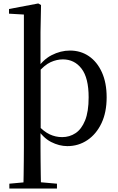

<svg xmlns="http://www.w3.org/2000/svg" viewBox="-20 -829 681 1109"><path d="M115 260Q116 223 116.5 182Q117 141 117.5 99.5Q118 58 118 23V-745L32 -750V-777L201 -809L217 -800L214 -644V-446L215 -435V-82L214 -71V23Q214 58 214.5 99.5Q215 141 215.5 182Q216 223 217 260ZM369 15Q322 15 275 -9Q228 -33 189 -94H184L199 -106Q233 -69 267 -53Q301 -37 339 -37Q382 -37 416.5 -60Q451 -83 471.5 -133.5Q492 -184 492 -267Q492 -379 451 -432.5Q410 -486 343 -486Q308 -486 272.5 -470Q237 -454 195 -405L182 -419H185Q225 -483 277.5 -510Q330 -537 384 -537Q446 -537 493.5 -504.5Q541 -472 568.5 -411.5Q596 -351 596 -267Q596 -180 566 -117Q536 -54 484.5 -19.5Q433 15 369 15ZM34 260V232L143 222H195L309 232V260Z"/></svg>

Font: Noto Serif JP ExtraLight Medium
Style: Regular
Weight: 500
Version: Version 2.003-H1;hotconv 1.1.1;makeotfexe 2.6.0